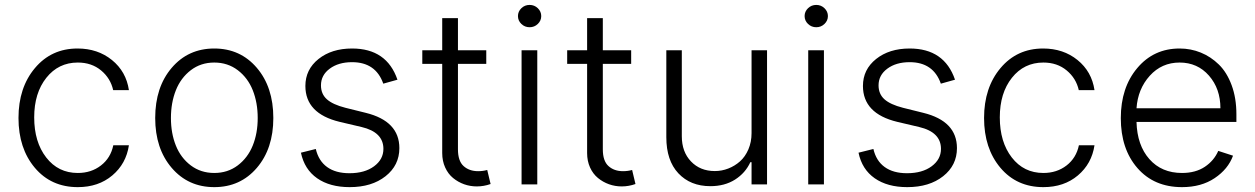

<svg xmlns="http://www.w3.org/2000/svg" viewBox="-20 -750 5104 781"><path d="M296.4 11.2Q188 11.2 121.6 -67.6Q55.2 -146.5 55.2 -270Q55.2 -393.6 122.1 -473.1Q189 -552.7 295.4 -552.7Q377.4 -552.7 435.3 -505.9Q493.2 -459 504.4 -383.3H440.4Q429.7 -431.6 391.1 -463.6Q352.5 -495.6 296.4 -495.6Q217.8 -495.6 168.5 -433.6Q119.1 -371.6 119.1 -272.5Q119.1 -172.4 168 -109.4Q216.8 -46.4 296.4 -46.4Q351.1 -46.4 390.6 -76.9Q430.2 -107.4 440.9 -159.2H504.4Q493.2 -84 436.8 -36.4Q380.4 11.2 296.4 11.2Z M611.3 -270Q611.3 -395.5 678.5 -474.1Q745.6 -552.7 851.6 -552.7Q957.5 -552.7 1024.7 -474.1Q1091.8 -395.5 1091.8 -270Q1091.8 -145.5 1024.7 -67.1Q957.5 11.2 851.6 11.2Q745.6 11.2 678.5 -67.1Q611.3 -145.5 611.3 -270ZM756.1 -77.1Q796.9 -46.4 851.6 -46.4Q906.2 -46.4 947 -77.1Q987.8 -107.9 1008.1 -158Q1028.3 -208 1028.3 -270Q1028.3 -332 1008.3 -382.6Q988.3 -433.1 947.3 -464.4Q906.2 -495.6 851.6 -495.6Q796.9 -495.6 756.1 -464.4Q715.3 -433.1 695.3 -382.6Q675.3 -332 675.3 -270Q675.3 -208 695.3 -158Q715.3 -107.9 756.1 -77.1Z M1596.7 -425.8 1539.1 -409.7Q1508.3 -497.1 1412.1 -497.1Q1356.9 -497.1 1321.3 -470.7Q1285.6 -444.3 1285.6 -402.8Q1285.6 -367.7 1309.6 -346.2Q1333.5 -324.7 1385.3 -311.5L1467.8 -291Q1604.5 -257.3 1604.5 -147.5Q1604.5 -77.6 1548.3 -33.2Q1492.2 11.2 1402.3 11.2Q1321.8 11.2 1270 -24.9Q1218.3 -61 1204.1 -128.9L1264.6 -144Q1275.9 -95.7 1310.5 -70.6Q1345.2 -45.4 1401.4 -45.4Q1463.4 -45.4 1501.5 -73.5Q1539.6 -101.6 1539.6 -144.5Q1539.6 -212.4 1450.7 -233.4L1361.3 -254.4Q1222.2 -288.1 1222.2 -400.4Q1222.2 -467.3 1275.6 -510Q1329.1 -552.7 1412.1 -552.7Q1553.2 -552.7 1596.7 -425.8Z M1958 -545.4V-490.2H1842.8V-142.6Q1842.8 -95.2 1865.7 -74.5Q1888.7 -53.7 1924.8 -53.7Q1944.3 -53.7 1961.9 -58.6L1975.6 -1.5Q1948.2 8.3 1919.4 8.3Q1892.6 8.3 1867.9 -0.5Q1843.3 -9.3 1823 -25.9Q1802.7 -42.5 1790.8 -68.8Q1778.8 -95.2 1778.8 -127.4V-490.2H1697.8V-545.4H1778.8V-676.3H1842.8V-545.4Z M2167.7 -652.6Q2153.8 -639.2 2134.3 -639.2Q2114.7 -639.2 2100.8 -652.6Q2086.9 -666 2086.9 -684.6Q2086.9 -703.1 2100.8 -716.6Q2114.7 -730 2134.3 -730Q2153.8 -730 2167.7 -716.6Q2181.6 -703.1 2181.6 -684.6Q2181.6 -666 2167.7 -652.6ZM2101.6 0V-545.4H2165.5V0Z M2547.4 -545.4V-490.2H2432.1V-142.6Q2432.1 -95.2 2455.1 -74.5Q2478 -53.7 2514.2 -53.7Q2533.7 -53.7 2551.3 -58.6L2564.9 -1.5Q2537.6 8.3 2508.8 8.3Q2481.9 8.3 2457.3 -0.5Q2432.6 -9.3 2412.4 -25.9Q2392.1 -42.5 2380.1 -68.8Q2368.2 -95.2 2368.2 -127.4V-490.2H2287.1V-545.4H2368.2V-676.3H2432.1V-545.4Z M3037.1 -208.5V-545.4H3100.1V0H3037.1V-90.3H3032.2Q3012.2 -46.4 2970 -19.5Q2927.7 7.3 2869.6 7.3Q2788.6 7.3 2739.5 -44.9Q2690.4 -97.2 2690.4 -191.9V-545.4H2753.4V-195.8Q2753.4 -132.3 2790.8 -93.3Q2828.1 -54.2 2887.7 -54.2Q2916 -54.2 2942.4 -64.5Q2968.8 -74.7 2990 -93.5Q3011.2 -112.3 3024.2 -142.3Q3037.1 -172.4 3037.1 -208.5Z M3333.7 -652.6Q3319.8 -639.2 3300.3 -639.2Q3280.8 -639.2 3266.8 -652.6Q3252.9 -666 3252.9 -684.6Q3252.9 -703.1 3266.8 -716.6Q3280.8 -730 3300.3 -730Q3319.8 -730 3333.7 -716.6Q3347.7 -703.1 3347.7 -684.6Q3347.7 -666 3333.7 -652.6ZM3267.6 0V-545.4H3331.5V0Z M3864.7 -425.8 3807.1 -409.7Q3776.4 -497.1 3680.2 -497.1Q3625 -497.1 3589.4 -470.7Q3553.7 -444.3 3553.7 -402.8Q3553.7 -367.7 3577.6 -346.2Q3601.6 -324.7 3653.3 -311.5L3735.8 -291Q3872.6 -257.3 3872.6 -147.5Q3872.6 -77.6 3816.4 -33.2Q3760.3 11.2 3670.4 11.2Q3589.8 11.2 3538.1 -24.9Q3486.3 -61 3472.2 -128.9L3532.7 -144Q3543.9 -95.7 3578.6 -70.6Q3613.3 -45.4 3669.4 -45.4Q3731.4 -45.4 3769.5 -73.5Q3807.6 -101.6 3807.6 -144.5Q3807.6 -212.4 3718.8 -233.4L3629.4 -254.4Q3490.2 -288.1 3490.2 -400.4Q3490.2 -467.3 3543.7 -510Q3597.2 -552.7 3680.2 -552.7Q3821.3 -552.7 3864.7 -425.8Z M4224.1 11.2Q4115.7 11.2 4049.3 -67.6Q3982.9 -146.5 3982.9 -270Q3982.9 -393.6 4049.8 -473.1Q4116.7 -552.7 4223.1 -552.7Q4305.2 -552.7 4363 -505.9Q4420.9 -459 4432.1 -383.3H4368.2Q4357.4 -431.6 4318.8 -463.6Q4280.3 -495.6 4224.1 -495.6Q4145.5 -495.6 4096.2 -433.6Q4046.9 -371.6 4046.9 -272.5Q4046.9 -172.4 4095.7 -109.4Q4144.5 -46.4 4224.1 -46.4Q4278.8 -46.4 4318.4 -76.9Q4357.9 -107.4 4368.7 -159.2H4432.1Q4420.9 -84 4364.5 -36.4Q4308.1 11.2 4224.1 11.2Z M4788.1 11.2Q4674.3 11.2 4606.7 -66.4Q4539.1 -144 4539.1 -269.5Q4539.1 -393.6 4606 -473.1Q4672.9 -552.7 4778.3 -552.7Q4823.7 -552.7 4864.5 -536.1Q4905.3 -519.5 4938 -487.5Q4970.7 -455.6 4990 -403.3Q5009.3 -351.1 5009.3 -285.2V-253.9H4603Q4605.5 -159.2 4655.3 -102.8Q4705.1 -46.4 4788.1 -46.4Q4843.3 -46.4 4880.9 -71.5Q4918.5 -96.7 4935.5 -136.2L4995.6 -116.7Q4975.6 -62 4920.9 -25.4Q4866.2 11.2 4788.1 11.2ZM4603 -309.6H4944.3Q4944.3 -389.2 4897.7 -442.4Q4851.1 -495.6 4778.3 -495.6Q4705.6 -495.6 4657 -441.9Q4608.4 -388.2 4603 -309.6Z"/></svg>

Font: Interop Light
Style: Regular
Weight: 300
Designer: Rasmus Andersson, Google, Jang Haemin
Foundry: jhaemin
Version: Version 1.007